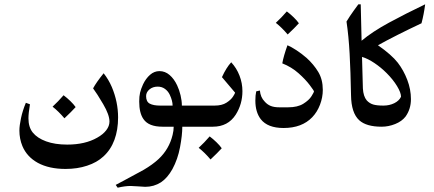

<svg xmlns="http://www.w3.org/2000/svg" viewBox="-20 -588 2013 891"><path d="M499 -184Q528 -115 528 -43Q528 15 511 61Q494 107 460 138Q430 166 384 181Q339 196 284 196Q208 196 156 168Q105 140 84 90Q70 56 70 18Q70 -5 77.5 -40Q85 -75 100 -111L119 -104Q112 -62 112 -39Q112 2 132 27Q153 53 194 68Q235 83 292 83Q375 83 431 51Q458 36 473 16.5Q488 -3 488 -24Q488 -55 459 -104.5Q430 -154 412 -178Q427 -206 461 -248Q484 -219 499 -184ZM331 -91Q311 -69 279 -39Q252 -71 224 -93Q250 -117 275 -146Q291 -134 306.5 -119Q322 -104 331 -91Z M942 0H826Q826 39 815.5 95Q805 151 780 197Q757 238 727 258Q694 279 654 279Q645 279 623 277Q597 275 586 275Q561 275 526 283L517 270L564 245Q584 234 606.5 222Q629 210 647 200Q688 176 716 150Q765 104 781 38Q786 18 786 0H734Q670 0 646 -35Q626 -63 626 -117Q626 -141 630 -158Q634 -175 644 -197Q657 -224 676.5 -241Q696 -258 720 -258Q746 -258 767 -240Q788 -222 802 -192Q812 -171 818 -145.5Q824 -120 824 -98H942ZM712 -186Q689 -186 673.5 -173Q658 -160 658 -142Q658 -116 675 -107Q692 -98 723 -98H781Q781 -120 768 -148Q760 -165 745.5 -175.5Q731 -186 712 -186Z M1009 100Q989 122 957 152Q930 120 902 98Q928 74 953 45Q969 57 984.5 72Q1000 87 1009 100Z M1105 -165Q1105 -105 1074 -56Q1038 0 968 0H921Q900 0 886 -14.5Q872 -29 872 -50Q872 -71 885.5 -84.5Q899 -98 921 -98H976Q1010 -98 1031 -111.5Q1052 -125 1061.5 -140Q1071 -155 1071 -158L1010 -230Q1030 -274 1053 -299Q1078 -272 1091.5 -237Q1105 -202 1105 -165Z M1429 -44Q1381 6 1296 6Q1222 6 1190 -35Q1165 -68 1165 -121Q1165 -146 1169 -164L1186 -168Q1189 -136 1208 -117Q1220 -103 1236 -96.5Q1252 -90 1276 -90H1317Q1361 -90 1387.5 -106.5Q1414 -123 1425.5 -141.5Q1437 -160 1437 -164Q1437 -167 1417.5 -193Q1398 -219 1365.5 -248Q1333 -277 1290 -294Q1296 -328 1314 -378Q1331 -371 1355.5 -355Q1380 -339 1403 -319Q1436 -289 1457 -254Q1478 -219 1478 -171Q1478 -136 1465 -102Q1452 -68 1429 -44ZM1367 -480Q1347 -458 1315 -428Q1288 -460 1260 -482Q1286 -506 1311 -535Q1327 -523 1342.5 -508Q1358 -493 1367 -480Z M1643 -568H1654L1658 -399Q1708 -441 1785.5 -483Q1863 -525 1953 -568Q1947 -521 1936 -480Q1815 -423 1734 -378Q1797 -334 1826 -297Q1853 -262 1870 -217.5Q1887 -173 1887 -128Q1887 -82 1862 -47Q1845 -25 1814 -12.5Q1783 0 1751 0Q1680 0 1647 -30Q1610 -64 1609 -146Q1607 -256 1602.5 -338.5Q1598 -421 1588 -488Q1603 -513 1621.5 -538.5Q1640 -564 1643 -568ZM1664 -178Q1666 -141 1682 -122Q1695 -108 1712 -103Q1729 -98 1759 -98Q1787 -98 1809.5 -109Q1832 -120 1841 -139Q1841 -158 1822.5 -188.5Q1804 -219 1774 -249Q1748 -275 1717.5 -295.5Q1687 -316 1660 -324Z"/></svg>

Font: Mirza
Style: Regular
Weight: 400
Designer: Arabic design by Kourosh Beigpour, Latin design by Eduardo Tunni, engineering by Lasse Fister
Version: Version 1.000